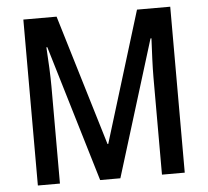

<svg xmlns="http://www.w3.org/2000/svg" viewBox="-51 -769 892 823"><g transform="rotate(-5 394.5 -357.0)"><path d="M347 0H434L615 -586H619C616 -528 613 -463 613 -419V0H711V-714H568L395 -151H392L222 -714H79V0H174V-418C174 -461 171 -528 167 -587H171Z"/></g></svg>

Font: Noto Sans Gujarati Condensed Medium
Style: Regular
Weight: 500
Width: 3
Designer: Jelle Bosma - Monotype Design Team, Universal Thirst
Foundry: Monotype Imaging Inc.
Version: Version 2.106